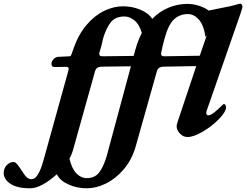

<svg xmlns="http://www.w3.org/2000/svg" viewBox="-222 -726 1330 1037"><path d="M1087 -685Q1077 -651 1072 -638L894 -127Q892 -119 892 -116Q892 -103 904 -103Q924 -103 982 -161Q985 -164 986 -164Q993 -164 996 -158Q999 -152 999 -147Q999 -123 961.5 -84Q924 -45 874 -15.5Q824 14 791 14Q767 14 749.5 -5Q732 -24 732 -44Q732 -52 737 -67L838 -369L666 -366Q647 -366 638 -360Q629 -354 625 -340L510 68Q489 139 445.5 189.5Q402 240 349.5 265.5Q297 291 247 291Q192 291 146 269.5Q100 248 85 215Q48 249 10 270Q-28 291 -58 291Q-130 291 -166 266.5Q-202 242 -202 209Q-202 183 -185.5 166Q-169 149 -148 149Q-139 149 -128.5 162Q-118 175 -104 196Q-102 200 -92.5 214Q-83 228 -73 235Q-63 242 -51 242Q-16 242 12 143L148 -347Q149 -350 149 -355Q149 -365 134 -365L75 -364Q64 -364 60 -368Q56 -372 56 -383Q56 -393 66.5 -405.5Q77 -418 93 -419L154 -422Q158 -422 160 -424.5Q162 -427 163 -430Q164 -433 165 -435L177 -469Q203 -542 246.5 -592.5Q290 -643 341 -667.5Q392 -692 442 -692Q493 -692 537.5 -673Q582 -654 600 -624Q640 -665 689.5 -685Q739 -705 789 -705Q820 -705 851 -695.5Q882 -686 905 -669Q922 -673 969 -682Q1034 -694 1051 -700Q1069 -706 1076 -706Q1082 -706 1085.5 -698Q1089 -690 1087 -685ZM857 -425 895 -536 888 -526Q878 -592 851.5 -621Q825 -650 793 -650Q749 -650 719 -622.5Q689 -595 671 -532Q662 -501 656 -475Q650 -449 648 -438V-435Q648 -422 665 -422ZM314 -435Q314 -422 331 -422L500 -424L509 -457Q523 -508 544 -548Q530 -595 504 -616Q478 -637 450 -637Q402 -637 377 -606.5Q352 -576 335 -519Q324 -468 319 -454.5Q314 -441 314 -438ZM485 -368 332 -366Q313 -366 304 -360Q295 -354 291 -340L171 89Q165 110 153 131Q166 185 190.5 210.5Q215 236 247 236Q290 236 313.5 205.5Q337 175 354 118Z"/></svg>

Font: EB Garamond ExtraBold
Style: Italic
Weight: 800
Italic angle: -17.2°
Designer: Georg Duffner and Octavio Pardo
Foundry: Georg Duffner
Version: Version 1.000